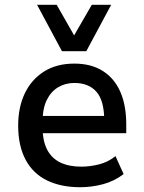

<svg xmlns="http://www.w3.org/2000/svg" viewBox="-20 -774 603 803"><path d="M316 9Q234 9 175.5 -20Q117 -49 86.5 -107Q56 -165 56 -249Q56 -325 83.5 -383Q111 -441 163.5 -474.5Q216 -508 291 -508Q361 -508 409.5 -477.5Q458 -447 483 -390.5Q508 -334 508 -254V-217H139V-289H433L416 -269Q416 -353 383.5 -390Q351 -427 291 -427Q253 -427 223 -409Q193 -391 175.5 -355.5Q158 -320 158 -263V-244Q158 -185 177 -148.5Q196 -112 232 -94.5Q268 -77 320 -77Q356 -77 394 -86.5Q432 -96 463 -121L497 -46Q458 -16 410.5 -3.5Q363 9 316 9ZM239 -560 135 -754H217L290 -626L364 -754H445L341 -560Z"/></svg>

Font: Nunito Sans 7pt SemiCondensed SemiBold
Style: Regular
Weight: 600
Width: 4
Designer: Vernon Adams
Foundry: Vernon Adams
Version: Version 3.101;gftools[0.9.27]